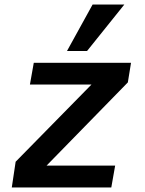

<svg xmlns="http://www.w3.org/2000/svg" viewBox="-20 -827 640 847"><path d="M49 -113.5 383.5 -454H112L129 -550H558L544 -463.5L185.5 -96.5H488L471 0H32ZM275.5 -602 388.5 -807H528.5L364 -602Z"/></svg>

Font: JuliaMono SemiBoldItalic
Style: Regular
Weight: 600
Italic angle: -9°
Monospace: yes
Designer: cormullion
Foundry: corm
Version: Version 0.049; ttfautohint (v1.8.4)